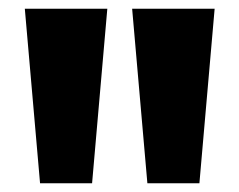

<svg xmlns="http://www.w3.org/2000/svg" viewBox="-20 -828 550 441"><path d="M72 -407 37 -808H226.5L191.5 -407ZM318.5 -407 283.5 -808H473L438 -407Z"/></svg>

Font: Encode Sans Semi Expanded ExBd
Style: Regular
Weight: 800
Width: 6
Designer: Multiple Designers
Foundry: Impallari Type
Version: Version 2.000